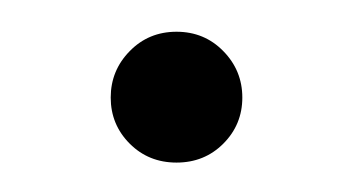

<svg xmlns="http://www.w3.org/2000/svg" viewBox="-20 -98 228 124"><path d="M94 -77.5Q112 -77.5 124.2 -65Q136.5 -52.5 136.5 -35Q136.5 -17.5 124.2 -5.2Q112 7 94 7Q76 7 63.8 -5.2Q51.5 -17.5 51.5 -35Q51.5 -52.5 63.8 -65Q76 -77.5 94 -77.5Z"/></svg>

Font: Newsreader Display ExtraLight
Style: Regular
Weight: 275
Designer: Hugues Gentile
Foundry: Production Type
Version: Version 1.001